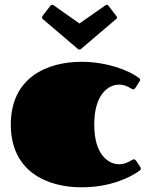

<svg xmlns="http://www.w3.org/2000/svg" viewBox="-20 -777 629 817"><path d="M381 -247C381 -379 444 -417 487 -417C520 -417 539 -397 546 -397C552 -397 553 -399 557 -404L574 -431C576 -434 576 -436 576 -437C576 -442 573 -444 570 -446C528 -478 434 -514 327 -514C180 -514 26 -447 26 -247C26 -47 180 20 327 20C447 20 531 -20 573 -50C576 -52 579 -55 579 -59C579 -61 579 -63 577 -66L560 -92C556 -97 555 -99 549 -99C542 -99 520 -78 487 -78C444 -78 381 -115 381 -247ZM318 -677 209 -754C206 -755 204 -757 202 -757C200 -757 197 -756 194 -752L161 -709C160 -707 159 -704 159 -702C159 -700 160 -697 163 -695L311 -569C313 -567 315 -566 318 -566C322 -566 323 -567 325 -569L473 -695C476 -697 478 -700 478 -702C478 -704 477 -707 475 -709L442 -752C439 -756 437 -757 434 -757C432 -757 430 -755 428 -754Z"/></svg>

Font: Fascinate
Style: Regular
Weight: 900
Designer: Astigmatic (AOETI)
Foundry: Astigmatic (AOETI)
Version: Version 1.000